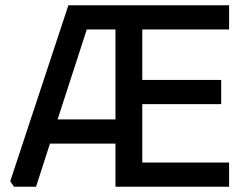

<svg xmlns="http://www.w3.org/2000/svg" viewBox="-20 -710 941 730"><path d="M19 -21 240 -690H851V-598H521V-406H821V-314H521V-92H851V0H419V-164H170L117 0H33ZM199 -256H419V-598H310Z"/></svg>

Font: Oxanium ExtraLight Medium
Style: Regular
Weight: 500
Version: Version 2.000